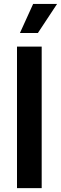

<svg xmlns="http://www.w3.org/2000/svg" viewBox="-20 -967 313 987"><path d="M194.3 -727.5V0H67.4V-727.5ZM82.5 -797.4 150.4 -946.8H273.4L174.8 -797.4Z"/></svg>

Font: Inter SemiBold
Style: Regular
Weight: 600
Designer: Rasmus Andersson
Foundry: rsms
Version: Version 4.001;git-9221beed3